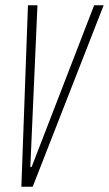

<svg xmlns="http://www.w3.org/2000/svg" viewBox="-20 -708 413 728"><path d="M61 0 86 -688H122L95 -75H100L337 -688H373L104 0Z"/></svg>

Font: Saira Ultra Condensed Thin
Style: Italic
Weight: 100
Width: 1
Italic angle: -12°
Designer: Hector Gatti with collaboration of the Omnibus-Type team
Foundry: Omnibus-Type
Version: Version 1.001; ttfautohint (v1.8)